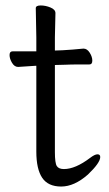

<svg xmlns="http://www.w3.org/2000/svg" viewBox="-20 -665 400 703"><path d="M183 -617 181 -528V-480L209 -481Q245 -483 285 -487H286Q299 -487 308.5 -472Q318 -457 318 -443Q318 -429 307 -429H268Q240 -429 220 -428L181 -427V-108Q181 -68 188 -57Q195 -46 214 -46Q256 -46 310 -87Q327 -100 337 -100Q347 -100 347 -90Q347 -69 302 -26Q252 18 204 18Q156 18 134.5 -14Q113 -46 113 -110V-424H108Q107 -424 47 -420H46Q33 -420 24 -435Q15 -450 15 -463.5Q15 -477 26 -477H113V-528L111 -635Q111 -645 129 -645Q147 -645 165 -637.5Q183 -630 183 -617Z"/></svg>

Font: LXGW WenKai
Style: Regular
Weight: 400
Designer: LXGW / Fontworks Inc.
Foundry: LXGW / Fontworks Inc.
Version: Version 1.520; June 14, 2025